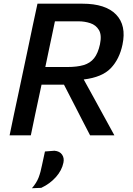

<svg xmlns="http://www.w3.org/2000/svg" viewBox="-20 -733 718 1040"><path d="M32 0Q44 -58.5 55.5 -113Q67 -167.5 81.5 -234.5L132 -473Q146.5 -542.5 158.2 -598Q170 -653.5 183 -713H426.5Q552 -713 608.8 -654.2Q665.5 -595.5 643.5 -491.5Q627 -412.5 580 -363.5Q533 -314.5 433.5 -302.5L487 -205.5Q505 -172.5 525.5 -135.2Q546 -98 565.2 -62.8Q584.5 -27.5 599.5 0H468Q445 -44 424.2 -84.5Q403.5 -125 383 -165L326.5 -274.5H205L196.5 -234.5Q182 -167.5 170.5 -113Q159 -58.5 147 0ZM406 -617.5H277.5Q269.5 -579.5 261.5 -541Q253.5 -502.5 244 -458.5L225.5 -370H344Q397.5 -370 433 -380.5Q468.5 -391 489.8 -417.8Q511 -444.5 521.5 -493Q532 -543.5 515.8 -570.5Q499.5 -597.5 469 -607.5Q438.5 -617.5 406 -617.5ZM153 286.5Q178 257.5 189 229Q200 200.5 207.5 161.5Q211.5 143 215.5 124.5Q219.5 106 223.5 87.5L275 83.5Q303.5 86 316.2 104.5Q329 123 323.5 148.5Q315 190 282.8 226.2Q250.5 262.5 203.5 284.5Z"/></svg>

Font: Commissioner Medium
Style: Italic
Weight: 500
Italic angle: -12°
Designer: Kostas Bartsokas
Foundry: Kostas Bartsokas
Version: Version 1.000; ttfautohint (v1.8.3)